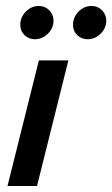

<svg xmlns="http://www.w3.org/2000/svg" viewBox="-20 -617 373 637"><path d="M4.9 0 109 -416.7H206.9L102.8 0ZM95.8 -486.8Q75.7 -486.8 61.5 -500.3Q47.2 -513.9 47.2 -534.7Q47.2 -559.7 65.6 -578.5Q84 -597.2 109 -597.2Q129.2 -597.2 143.4 -583Q157.6 -568.8 157.6 -548.6Q157.6 -523.6 138.9 -505.2Q120.1 -486.8 95.8 -486.8ZM270.8 -486.8Q250.7 -486.8 236.5 -500.3Q222.2 -513.9 222.2 -534.7Q222.2 -559.7 240.6 -578.5Q259 -597.2 284 -597.2Q304.2 -597.2 318.4 -583Q332.6 -568.8 332.6 -548.6Q332.6 -523.6 313.9 -505.2Q295.1 -486.8 270.8 -486.8Z"/></svg>

Font: Afacad Medium
Style: Italic
Weight: 500
Italic angle: -14°
Designer: Kristian Moeller
Foundry: Dicotype
Version: Version 1.000; ttfautohint (v1.8.4.7-5d5b)